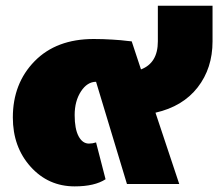

<svg xmlns="http://www.w3.org/2000/svg" viewBox="-20 -645 773 673"><path d="M25 -233.3Q25 -352.5 101.2 -430.4Q177.5 -508.3 308.3 -508.3Q340.8 -508.3 374.2 -506.2Q407.5 -504.2 425 -501.7L441.7 -500L474.2 -401.7Q533.3 -424.2 533.3 -500V-625H725V-500Q725 -405.8 672.9 -338.8Q620.8 -271.7 525 -250L608.3 0H425L316.7 -358.3Q285.8 -358.3 263.8 -324.6Q241.7 -290.8 241.7 -241.7Q241.7 -193.3 255.4 -167.5Q269.2 -141.7 291.7 -141.7Q304.2 -141.7 316.7 -145.8L350 -16.7Q311.7 8.3 241.7 8.3Q149.2 8.3 87.1 -60.8Q25 -130 25 -233.3Z"/></svg>

Font: BoonTook
Style: Regular
Weight: 400
Designer: Sungsit Sawaiwan
Foundry: FontUni
Version: Version 3.0